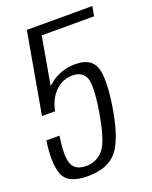

<svg xmlns="http://www.w3.org/2000/svg" viewBox="-130 -748 655 825"><g transform="rotate(-20 197.5 -335.0)"><path d="M127 5.5Q35 5.5 16 -49Q-3 -103.5 12 -200H72Q57.5 -108.5 72 -73.2Q86.5 -38 136 -38Q184 -38 215.2 -74.8Q246.5 -111.5 267.5 -241Q286 -357.5 270.8 -390.8Q255.5 -424 212 -424Q166.5 -424 133.5 -391.5Q100.5 -359 90 -305H30L95.5 -675H395L387 -631H147.5L109 -413Q115 -418.5 121 -423.5Q172 -465.5 240 -465.5Q311.5 -465.5 329.5 -415.5Q347.5 -365.5 328.5 -241.5Q307 -104 264.5 -49.2Q222 5.5 127 5.5Z"/></g></svg>

Font: Anybody Light
Style: Italic
Weight: 300
Italic angle: -10°
Designer: Tyler Finck
Foundry: Etcetera Type Company
Version: Version 1.010; ttfautohint (v1.8.3) -l 8 -r 50 -G 200 -x 14 